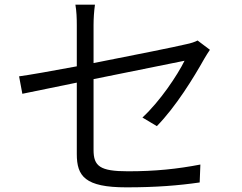

<svg xmlns="http://www.w3.org/2000/svg" viewBox="-20 -790 1040 825"><path d="M882 -576 829 -616C818 -610 800 -604 780 -600C739 -590 556 -553 382 -519V-682C382 -710 384 -741 388 -770H304C309 -741 310 -711 310 -682V-505C203 -485 107 -468 62 -462L76 -387L310 -435V-128C310 -33 345 15 523 15C651 15 748 7 838 -6L841 -83C742 -64 648 -54 530 -54C409 -54 382 -76 382 -146V-450L773 -529C743 -468 668 -355 592 -285L654 -248C736 -332 812 -456 858 -538C865 -550 875 -566 882 -576Z"/></svg>

Font: Noto Sans CJK SC DemiLight
Style: Regular
Weight: 350
Designer: Ryoko NISHIZUKA 西塚涼子 (kana, bopomofo & ideographs); Paul D. Hunt (Latin, Greek & Cyrillic); Sandoll Communications 산돌커뮤니
Foundry: Adobe
Version: Version 2.004;hotconv 1.0.118;makeotfexe 2.5.65603